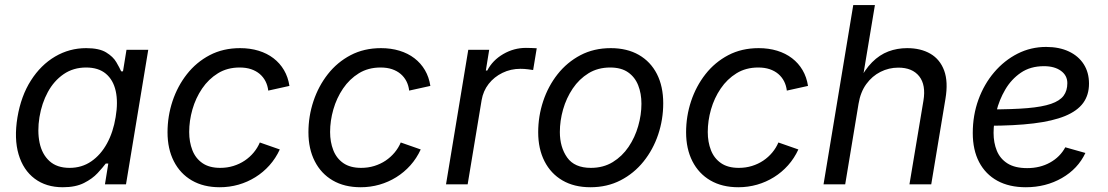

<svg xmlns="http://www.w3.org/2000/svg" viewBox="-20 -748 4497 779"><path d="M234.9 11.7Q167 11.7 120.6 -23.2Q74.2 -58.1 55.4 -121.8Q36.6 -185.5 50.8 -272Q65.4 -358.9 105.5 -421.6Q145.5 -484.4 203.6 -518.6Q261.7 -552.7 329.6 -552.7Q382.3 -552.7 410.6 -535.4Q439 -518.1 451.9 -495.8Q464.8 -473.6 471.7 -458.5H479L493.2 -545.9H581.5L491.2 0H405.8L419.4 -84.5H409.2Q397 -68.4 376 -45.7Q355 -22.9 320.8 -5.6Q286.6 11.7 234.9 11.7ZM262.2 -66.9Q312 -66.9 350.3 -93.3Q388.7 -119.6 414.1 -166Q439.5 -212.4 449.2 -272.9Q459.5 -333.5 449.5 -378.7Q439.5 -423.8 409.4 -449Q379.4 -474.1 329.6 -474.1Q277.3 -474.1 238 -447Q198.7 -419.9 174.1 -374.5Q149.4 -329.1 140.1 -272.9Q130.9 -215.8 140.6 -168.9Q150.4 -122.1 180.7 -94.5Q210.9 -66.9 262.2 -66.9Z M871.6 11.7Q805.7 11.7 758.3 -15.9Q710.9 -43.5 685.3 -93.8Q659.7 -144 659.7 -211.4Q659.7 -276.4 679.9 -337.4Q700.2 -398.4 738.3 -447Q776.4 -495.6 830.8 -524.2Q885.3 -552.7 954.1 -552.7Q994.6 -552.7 1029.1 -542.2Q1063.5 -531.7 1089.6 -511.7Q1115.7 -491.7 1132.3 -463.4Q1148.9 -435.1 1154.3 -399.4L1068.4 -380.4Q1065.9 -401.4 1057.1 -418.5Q1048.3 -435.5 1033.7 -448Q1019 -460.4 998.8 -467.3Q978.5 -474.1 952.1 -474.1Q902.3 -474.1 864.3 -450.7Q826.2 -427.2 800 -388.7Q773.9 -350.1 760.7 -304Q747.6 -257.8 747.6 -212.4Q747.6 -171.9 760.5 -138.7Q773.4 -105.5 801.3 -86.2Q829.1 -66.9 873.5 -66.9Q901.9 -66.9 927 -74.7Q952.1 -82.5 972.9 -96.4Q993.7 -110.4 1009.3 -129.2Q1024.9 -147.9 1034.2 -169.9L1115.2 -141.6Q1098.6 -105.5 1073.2 -77.1Q1047.9 -48.8 1016.1 -29.1Q984.4 -9.3 947.8 1.2Q911.1 11.7 871.6 11.7Z M1443.4 11.7Q1377.4 11.7 1330.1 -15.9Q1282.7 -43.5 1257.1 -93.8Q1231.4 -144 1231.4 -211.4Q1231.4 -276.4 1251.7 -337.4Q1272 -398.4 1310.1 -447Q1348.1 -495.6 1402.6 -524.2Q1457 -552.7 1525.9 -552.7Q1566.4 -552.7 1600.8 -542.2Q1635.3 -531.7 1661.4 -511.7Q1687.5 -491.7 1704.1 -463.4Q1720.7 -435.1 1726.1 -399.4L1640.1 -380.4Q1637.7 -401.4 1628.9 -418.5Q1620.1 -435.5 1605.5 -448Q1590.8 -460.4 1570.6 -467.3Q1550.3 -474.1 1523.9 -474.1Q1474.1 -474.1 1436 -450.7Q1397.9 -427.2 1371.8 -388.7Q1345.7 -350.1 1332.5 -304Q1319.3 -257.8 1319.3 -212.4Q1319.3 -171.9 1332.3 -138.7Q1345.2 -105.5 1373 -86.2Q1400.9 -66.9 1445.3 -66.9Q1473.6 -66.9 1498.8 -74.7Q1523.9 -82.5 1544.7 -96.4Q1565.4 -110.4 1581.1 -129.2Q1596.7 -147.9 1606 -169.9L1687 -141.6Q1670.4 -105.5 1645 -77.1Q1619.6 -48.8 1587.9 -29.1Q1556.2 -9.3 1519.5 1.2Q1482.9 11.7 1443.4 11.7Z M1789.6 0 1879.9 -545.9H1964.8L1951.2 -461.9H1957Q1978.5 -503.4 2021.7 -528.6Q2064.9 -553.7 2113.8 -553.7Q2123.5 -553.7 2136.7 -553.2Q2149.9 -552.7 2157.7 -552.2L2143.1 -463.9Q2137.2 -464.8 2122.3 -466.8Q2107.4 -468.8 2091.3 -468.8Q2052.2 -468.8 2018.6 -452.4Q1984.9 -436 1962.6 -407.5Q1940.4 -378.9 1934.1 -341.8L1877.4 0Z M2375.5 11.7Q2309.6 11.7 2262.2 -15.9Q2214.8 -43.5 2189.2 -93.8Q2163.6 -144 2163.6 -211.4Q2163.6 -276.4 2183.8 -337.4Q2204.1 -398.4 2242.4 -447Q2280.8 -495.6 2335.2 -524.2Q2389.6 -552.7 2458 -552.7Q2523.9 -552.7 2571.8 -525.4Q2619.6 -498 2645.3 -447.8Q2670.9 -397.5 2670.9 -329.1Q2670.9 -263.2 2650.4 -202.1Q2629.9 -141.1 2591.1 -92.8Q2552.2 -44.4 2497.8 -16.4Q2443.4 11.7 2375.5 11.7ZM2377.4 -66.9Q2427.7 -66.9 2466.1 -90.3Q2504.4 -113.8 2530.3 -152.1Q2556.2 -190.4 2569.3 -236.3Q2582.5 -282.2 2582.5 -327.1Q2582.5 -368.7 2569.3 -401.9Q2556.2 -435.1 2528.3 -454.6Q2500.5 -474.1 2455.6 -474.1Q2405.8 -474.1 2367.7 -450.7Q2329.6 -427.2 2303.7 -388.7Q2277.8 -350.1 2264.6 -304Q2251.5 -257.8 2251.5 -212.4Q2251.5 -150.9 2281.2 -108.9Q2311 -66.9 2377.4 -66.9Z M2975.6 11.7Q2909.7 11.7 2862.3 -15.9Q2814.9 -43.5 2789.3 -93.8Q2763.7 -144 2763.7 -211.4Q2763.7 -276.4 2783.9 -337.4Q2804.2 -398.4 2842.3 -447Q2880.4 -495.6 2934.8 -524.2Q2989.3 -552.7 3058.1 -552.7Q3098.6 -552.7 3133.1 -542.2Q3167.5 -531.7 3193.6 -511.7Q3219.7 -491.7 3236.3 -463.4Q3252.9 -435.1 3258.3 -399.4L3172.4 -380.4Q3169.9 -401.4 3161.1 -418.5Q3152.3 -435.5 3137.7 -448Q3123 -460.4 3102.8 -467.3Q3082.5 -474.1 3056.2 -474.1Q3006.3 -474.1 2968.3 -450.7Q2930.2 -427.2 2904.1 -388.7Q2877.9 -350.1 2864.7 -304Q2851.6 -257.8 2851.6 -212.4Q2851.6 -171.9 2864.5 -138.7Q2877.4 -105.5 2905.3 -86.2Q2933.1 -66.9 2977.5 -66.9Q3005.9 -66.9 3031 -74.7Q3056.2 -82.5 3076.9 -96.4Q3097.7 -110.4 3113.3 -129.2Q3128.9 -147.9 3138.2 -169.9L3219.2 -141.6Q3202.6 -105.5 3177.2 -77.1Q3151.9 -48.8 3120.1 -29.1Q3088.4 -9.3 3051.8 1.2Q3015.1 11.7 2975.6 11.7Z M3463.4 -327.1 3409.2 0H3321.3L3441.9 -727.5H3529.8L3477.5 -413.6H3462.4Q3487.8 -464.8 3518.3 -495.4Q3548.8 -525.9 3584.5 -539.3Q3620.1 -552.7 3660.6 -552.7Q3715.8 -552.7 3754.9 -530Q3793.9 -507.3 3810.8 -461.7Q3827.6 -416 3815.9 -346.7L3758.3 0H3669.9L3726.6 -339.4Q3737.3 -403.3 3709.5 -438.5Q3681.6 -473.6 3625 -473.6Q3586.4 -473.6 3552.5 -456.5Q3518.6 -439.5 3494.9 -407Q3471.2 -374.5 3463.4 -327.1Z M4142.1 11.7Q4074.7 11.7 4026.6 -14.6Q3978.5 -41 3952.6 -90.3Q3926.8 -139.6 3926.8 -208.5Q3926.8 -280.3 3949.7 -343.5Q3972.7 -406.7 4013.7 -454.8Q4054.7 -502.9 4108.6 -530.3Q4162.6 -557.6 4224.6 -557.6Q4277.3 -557.6 4316.4 -539.3Q4355.5 -521 4377 -487.5Q4398.4 -454.1 4398.4 -408.7Q4398.4 -362.8 4374.8 -330.3Q4351.1 -297.9 4301.3 -277.3Q4251.5 -256.8 4173.6 -247.3Q4095.7 -237.8 3987.8 -237.8L3999.5 -304.2Q4088.9 -304.2 4148.9 -309.3Q4209 -314.5 4244.4 -326.7Q4279.8 -338.9 4295.2 -359.4Q4310.5 -379.9 4310.5 -410.6Q4310.5 -441.9 4284.4 -460.7Q4258.3 -479.5 4215.8 -479.5Q4160.6 -479.5 4121.8 -452.9Q4083 -426.3 4058.6 -384.5Q4034.2 -342.8 4022.7 -296.1Q4011.2 -249.5 4011.2 -209Q4011.2 -168.9 4024.4 -136.5Q4037.6 -104 4067.6 -85Q4097.7 -65.9 4147.5 -65.9Q4199.7 -65.9 4240.5 -88.6Q4281.2 -111.3 4302.2 -150.4L4383.8 -127.4Q4353.5 -63 4288.3 -25.6Q4223.1 11.7 4142.1 11.7Z"/></svg>

Font: Inter
Style: Italic
Weight: 400
Italic angle: -9.3988°
Designer: Rasmus Andersson
Foundry: rsms
Version: Version 4.001;git-66647c0bb